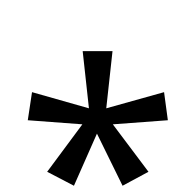

<svg xmlns="http://www.w3.org/2000/svg" viewBox="-20 -916 647 644"><path d="M357.4 -744.6 336.4 -552.7 530.3 -606.9 543 -512.7 358.4 -499 478 -339.8 391.1 -293 305.2 -467.8 228 -293 138.2 -339.8 256.3 -499 73.2 -512.7 87.4 -606.9 278.3 -552.7 257.3 -744.6ZM221.2 -622.1ZM218.8 -896.5Z"/></svg>

Font: Noto Sans Gurmukhi UI
Style: Regular
Weight: 400
Designer: Monotype Design Team
Foundry: Monotype Imaging Inc.
Version: Version 1.03